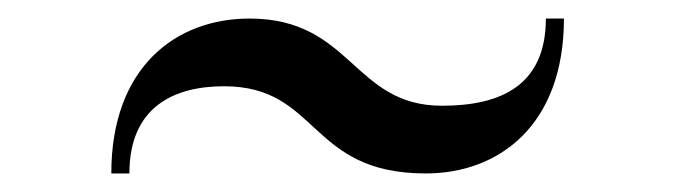

<svg xmlns="http://www.w3.org/2000/svg" viewBox="-20 -530 728 207"><path d="M221.5 -437C324.5 -437 312 -343 439 -343C518 -343 588 -395 588 -510H568.5C568.5 -437.5 519.5 -416 456.5 -416C360.5 -416 359.5 -510 249 -510C170 -510 100 -458 100 -343H119.5C119.5 -415.5 168.5 -437 221.5 -437Z"/></svg>

Font: Bodoni* 11
Style: Regular
Weight: 400
Version: Version 2.3